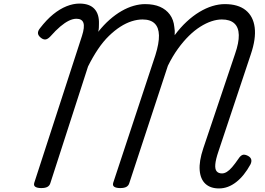

<svg xmlns="http://www.w3.org/2000/svg" viewBox="-20 -1038 1484 1075"><path d="M1206 17Q1158 17 1130 -9Q1102 -35 1098 -85Q1094 -135 1118 -207L1296 -736Q1318 -799 1317 -842Q1316 -885 1292 -907Q1268 -929 1222 -929Q1195 -929 1164.5 -919Q1134 -909 1101.5 -888.5Q1069 -868 1037.5 -837Q1006 -806 976 -764.5Q946 -723 920 -670L704 -13Q700 1 688 8Q676 15 653 15Q631 15 620 8Q609 1 614 -15L850 -729Q871 -796 870 -840Q869 -884 846 -906.5Q823 -929 778 -929Q749 -929 717.5 -919Q686 -909 654 -888.5Q622 -868 590 -837Q558 -806 529 -763Q500 -720 473 -666L262 -13Q258 1 246 8Q234 15 211 15Q189 15 178 8Q167 1 172 -15L439 -837Q455 -887 447 -910Q439 -933 408 -933Q388 -933 365.5 -922Q343 -911 317.5 -889.5Q292 -868 262 -834Q247 -818 234 -817Q221 -816 207 -828Q193 -840 192.5 -852.5Q192 -865 204 -880Q241 -928 278 -958Q315 -988 352.5 -1003Q390 -1018 425 -1018Q481 -1018 508.5 -988.5Q536 -959 534 -904Q534 -894 533.5 -883Q533 -872 530 -860Q561 -899 594 -928Q627 -957 661 -976.5Q695 -996 728.5 -1005.5Q762 -1015 792 -1015Q841 -1015 875.5 -1000Q910 -985 931 -956.5Q952 -928 956 -887Q958 -876 958.5 -865Q959 -854 958 -841Q990 -884 1025 -916.5Q1060 -949 1096.5 -971Q1133 -993 1169 -1004Q1205 -1015 1239 -1015Q1313 -1015 1355.5 -981Q1398 -947 1406 -884Q1414 -821 1384 -733L1203 -190Q1188 -146 1185.5 -118.5Q1183 -91 1193 -79Q1203 -67 1223 -67Q1236 -67 1250 -75.5Q1264 -84 1279.5 -102Q1295 -120 1315 -149Q1326 -166 1337.5 -170.5Q1349 -175 1367 -166Q1383 -158 1386.5 -145.5Q1390 -133 1382 -117Q1365 -86 1345 -61Q1325 -36 1302.5 -18.5Q1280 -1 1256 8Q1232 17 1206 17Z"/></svg>

Font: Playwrite MX
Style: Regular
Weight: 400
Designer: Veronika Burian, José Scaglione
Foundry: TypeTogether
Version: Version 1.002